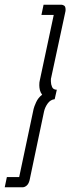

<svg xmlns="http://www.w3.org/2000/svg" viewBox="-42 -760 300 811"><path d="M133 -697 142 -740H218Q222 -740 228.5 -736.5Q235 -733 235 -719Q235 -713 234 -710L174 -431Q173 -429 173 -424.5Q173 -420 173 -416Q173 -404 178 -392.5Q183 -381 198 -381L189 -341Q171 -339 159.5 -323Q148 -307 144 -289L83 1Q79 17 70.5 24Q62 31 54 31H-22L-13 -12H39L100 -300Q102 -309 110.5 -328Q119 -347 136 -360Q129 -369 126.5 -379.5Q124 -390 124 -400Q124 -407 124.5 -412Q125 -417 126 -420L185 -697Z"/></svg>

Font: Raleway Thin Light
Style: Italic
Weight: 300
Italic angle: -12°
Version: Version 4.026